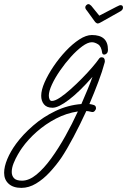

<svg xmlns="http://www.w3.org/2000/svg" viewBox="-154 -530 617 932"><path d="M431 -505Q443 -505 443 -493Q443 -483 432 -476L336 -422Q326 -416 321 -416Q315 -416 308 -423L269 -477Q263 -484 261.5 -487.5Q260 -491 260 -495Q260 -500 265 -505Q270 -510 275 -510Q281 -510 289 -502L328 -454L411 -497Q416 -499 421.5 -502Q427 -505 431 -505ZM101 -7Q73 -7 59.5 -23.5Q46 -40 46 -65Q46 -93 62.5 -130.5Q79 -168 106 -208Q133 -248 165.5 -282.5Q198 -317 231 -338.5Q264 -360 292 -360Q370 -360 370 -289Q370 -276 364 -270.5Q358 -265 352 -265Q344 -265 342 -273Q338 -305 322 -315Q306 -325 292 -325Q272 -325 245 -305Q218 -285 190 -254Q162 -223 137.5 -187.5Q113 -152 98 -119.5Q83 -87 83 -66Q83 -56 86.5 -48Q90 -40 98 -40Q113 -40 137 -56Q161 -72 189 -97Q217 -122 244.5 -150Q272 -178 293.5 -203Q315 -228 326 -244Q331 -252 339 -252Q355 -252 355 -233Q355 -231 354.5 -228.5Q354 -226 353 -223Q343 -185 323.5 -133Q304 -81 280 -25Q289 -24 299 -21Q312 -18 312 -5Q312 2 305.5 9Q299 16 289 13Q282 11 275.5 10Q269 9 265 9Q235 74 203 134.5Q171 195 143 237Q118 273 87 306.5Q56 340 21 361Q-14 382 -50 382Q-90 382 -112 362Q-134 342 -134 309Q-134 279 -118.5 242Q-103 205 -76 168Q-43 123 6.5 80Q56 37 116 8.5Q176 -20 241 -25Q257 -62 271 -95.5Q285 -129 295 -157Q233 -86 181.5 -46.5Q130 -7 101 -7ZM-97 305Q-97 323 -86 335Q-75 347 -47 347Q-13 347 23 317.5Q59 288 94.5 239Q130 190 163 131Q196 72 224 11Q169 19 118 45.5Q67 72 24.5 109.5Q-18 147 -47 188Q-55 199 -67 219.5Q-79 240 -88 262.5Q-97 285 -97 305Z"/></svg>

Font: Meow Script
Style: Regular
Weight: 400
Designer: Robert E. Leuschke
Foundry: Robert E. Leuschke
Version: Version 1.010; ttfautohint (v1.8.3)